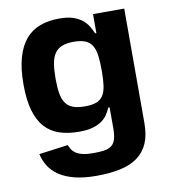

<svg xmlns="http://www.w3.org/2000/svg" viewBox="-85 -625 803 910"><g transform="rotate(-10 316.5 -170.5)"><path d="M261 -552.6Q301.8 -552.6 328.5 -543.3Q355.1 -534.1 372.2 -519.7Q389.2 -505.3 399.3 -487.9Q409.4 -470.5 416.9 -453.8H422.6V-545.5H572.8V5.3Q572.8 62.9 555.6 102.5Q538.4 142 504.6 166.5Q470.9 191.1 421 201.7Q371.1 212.4 306.1 212.4Q244.3 212.4 200.1 200.8Q155.9 189.3 126.4 169Q96.9 148.8 80.3 121.8Q63.6 94.8 56.8 63.9L196.7 45.1Q201.3 56.1 207.7 66.6Q214.1 77.1 226.2 85.4Q238.3 93.8 258.2 98.7Q278.1 103.7 309.7 103.7Q340.9 103.7 362.6 100.5Q384.2 97.3 397.7 86.8Q411.2 76.3 417.3 56.5Q423.3 36.6 423.3 3.2V-96.6H416.9Q409.4 -79.5 399 -63.6Q388.5 -47.6 370.9 -35.2Q353.3 -22.7 327.1 -15.3Q300.8 -7.8 261.4 -7.8Q208.8 -7.8 167.6 -21.3Q126.4 -34.8 98 -66.1Q69.6 -97.3 54.9 -148.3Q40.1 -199.2 40.1 -273.8Q40.1 -350.1 55.4 -403.2Q70.7 -456.3 99.1 -489.5Q127.5 -522.7 168.5 -537.6Q209.5 -552.6 261 -552.6ZM309.3 -121.4Q343.4 -121.4 364.3 -129.3Q385.3 -137.1 397 -155.2Q408.7 -173.3 412.8 -202.6Q416.9 -231.9 416.9 -274.5Q416.9 -317.1 413 -346.9Q409.1 -376.8 397.4 -395.8Q385.7 -414.8 364.5 -423.5Q343.4 -432.2 309.3 -432.2Q274.5 -432.2 252.3 -423.1Q230.1 -414.1 217.3 -394.9Q204.5 -375.7 199.6 -345.9Q194.6 -316.1 194.6 -274.5Q194.6 -232.6 199.6 -203.5Q204.5 -174.4 217.5 -156.1Q230.5 -137.8 252.7 -129.6Q274.9 -121.4 309.3 -121.4Z"/></g></svg>

Font: Cannonade
Style: Bold
Weight: 700
Designer: Rasmus Andersson
Foundry: rsms
Version: Version 3.012;git-f93a4a705